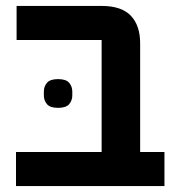

<svg xmlns="http://www.w3.org/2000/svg" viewBox="-20 -628 601 648"><path d="M176 -264Q149 -264 138.5 -276.5Q128 -289 128 -306V-319Q128 -336 138.5 -348.5Q149 -361 176 -361Q203 -361 213.5 -348.5Q224 -336 224 -319V-306Q224 -289 213.5 -276.5Q203 -264 176 -264ZM34 -115H323V-493H36V-608H323Q390 -608 421.5 -575Q453 -542 453 -482V-115H535V0H34Z"/></svg>

Font: IBM Plex Sans Hebrew SemiBold
Style: Regular
Weight: 600
Designer: Mike Abbink, Paul van der Laan, Pieter van Rosmalen, Yanek Iontef
Foundry: Bold Monday
Version: Version 1.2